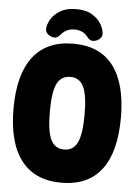

<svg xmlns="http://www.w3.org/2000/svg" viewBox="-60 -931 703 985"><g transform="rotate(5 292.0 -439.0)"><path d="M293 8Q157 8 86.5 -83Q16 -174 16 -350Q16 -526 86.5 -617Q157 -708 293 -708Q430 -708 499.5 -617Q569 -526 569 -350Q569 -174 499.5 -83Q430 8 293 8ZM293 -163Q340 -163 361 -206.5Q382 -250 382 -350Q382 -451 361 -494Q340 -537 293 -537Q245 -537 224 -494Q203 -451 203 -350Q203 -250 224 -206.5Q245 -163 293 -163ZM194 -731Q177 -731 162 -742.5Q147 -754 147 -770Q147 -792 162 -819Q177 -846 209.5 -866Q242 -886 292 -886Q344 -886 376 -866Q408 -846 423 -818.5Q438 -791 438 -770Q438 -754 423 -742.5Q408 -731 391 -731Q375 -731 363 -747Q338 -781 293 -781Q251 -781 224 -749Q215 -739 208.5 -735Q202 -731 194 -731Z"/></g></svg>

Font: Asap Condensed Black
Style: Regular
Weight: 900
Width: 3
Designer: Pablo Cosgaya
Foundry: Omnibus-Type
Version: Version 3.001; ttfautohint (v1.8.4.7-5d5b)